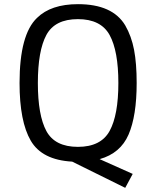

<svg xmlns="http://www.w3.org/2000/svg" viewBox="-20 -764 751 923"><path d="M74 -365Q74 -598 158 -678Q225 -744 355 -744Q521 -744 582 -642Q612 -590 624.5 -524.5Q637 -459 637 -365Q637 -207 598 -117Q559 -27 459 1L618 72L582 139L327 13Q182 5 128 -87.5Q74 -180 74 -365ZM162 -365Q162 -210 203 -134Q244 -58 354.5 -58Q465 -58 507 -134.5Q549 -211 549 -365Q549 -519 507 -595.5Q465 -672 354.5 -672Q244 -672 203 -596Q162 -520 162 -365Z"/></svg>

Font: Sintony
Style: Regular
Weight: 400
Version: Version 001.001